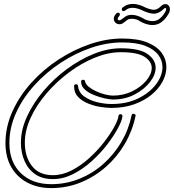

<svg xmlns="http://www.w3.org/2000/svg" viewBox="-20 -933 889 982"><path d="M242 29Q173 29 120 1Q67 -27 37.5 -78.5Q8 -130 8 -201Q8 -285 44 -364Q80 -443 141 -510.5Q202 -578 279.5 -628.5Q357 -679 441 -707.5Q525 -736 605 -736Q684 -736 734 -715.5Q784 -695 807.5 -662Q831 -629 831 -590Q831 -553 811.5 -516Q792 -479 755 -448.5Q718 -418 666 -399.5Q614 -381 550 -381Q526 -381 494 -386Q462 -391 431 -403.5Q400 -416 379.5 -437Q359 -458 359 -491V-492Q359 -502 369 -502Q379 -502 379 -493Q383 -459 411.5 -439Q440 -419 478.5 -410Q517 -401 550 -401Q629 -401 687.5 -430Q746 -459 778.5 -502.5Q811 -546 811 -590Q811 -624 789.5 -652.5Q768 -681 723 -698.5Q678 -716 605 -716Q527 -716 446 -688.5Q365 -661 290 -611.5Q215 -562 156 -497Q97 -432 62.5 -356.5Q28 -281 28 -201Q28 -104 86.5 -47.5Q145 9 242 9Q318 9 386 -18.5Q454 -46 508.5 -94.5Q563 -143 600.5 -206.5Q638 -270 653 -343Q654 -351 663 -351Q668 -351 671.5 -347.5Q675 -344 673 -339Q657 -263 618 -196.5Q579 -130 521.5 -79.5Q464 -29 393 0Q322 29 242 29ZM250 -17Q196 -17 160 -42Q124 -67 105.5 -109.5Q87 -152 87 -203Q87 -270 118.5 -338Q150 -406 203 -468.5Q256 -531 322.5 -580Q389 -629 460 -657.5Q531 -686 598 -686Q694 -686 735 -656.5Q776 -627 776 -587Q776 -550 746.5 -512.5Q717 -475 668 -449.5Q619 -424 558 -424Q542 -424 515 -430Q488 -436 460.5 -447Q433 -458 414 -475Q395 -492 395 -514V-516Q395 -525 405 -525Q414 -525 415 -517Q418 -502 434 -489Q450 -476 473 -465.5Q496 -455 519 -449.5Q542 -444 558 -444Q611 -444 656 -466Q701 -488 728.5 -521Q756 -554 756 -586Q756 -618 720 -642Q684 -666 598 -666Q534 -666 466 -638.5Q398 -611 334 -563.5Q270 -516 218.5 -456Q167 -396 137 -331Q107 -266 107 -203Q107 -131 143.5 -84Q180 -37 250 -37Q299 -37 346.5 -61.5Q394 -86 436 -124Q478 -162 511 -204.5Q544 -247 564 -283.5Q584 -320 586 -340Q588 -349 596 -349Q600 -349 603.5 -346Q607 -343 606 -338Q604 -316 583 -277Q562 -238 528 -193.5Q494 -149 449 -108.5Q404 -68 353.5 -42.5Q303 -17 250 -17ZM760 -805Q742 -805 725 -811Q708 -817 698 -823Q679 -837 654 -837Q640 -837 632.5 -832Q625 -827 615 -819Q604 -809 591 -809Q579 -809 570.5 -817Q562 -825 562 -837Q562 -851 575 -864Q579 -868 584 -868Q593 -868 593 -859Q593 -854 589 -850Q582 -843 582 -837Q582 -829 590 -829Q596 -829 603 -835Q611 -841 622.5 -849Q634 -857 654 -857Q669 -857 685 -851.5Q701 -846 710 -840Q719 -834 733 -829.5Q747 -825 760 -825Q780 -825 794.5 -836Q809 -847 817.5 -860Q826 -873 828 -878Q830 -884 830 -886Q830 -892 826 -892Q822 -892 818 -888Q793 -863 767 -863Q754 -863 738 -868Q722 -873 712 -878Q701 -884 686 -888.5Q671 -893 659 -893Q646 -893 638 -890Q630 -887 620 -879Q616 -876 612 -876Q603 -876 603 -886Q603 -893 608 -895Q630 -913 659 -913Q675 -913 693 -907.5Q711 -902 721 -896Q731 -891 744.5 -887Q758 -883 767 -883Q785 -883 804 -902Q814 -912 826 -912Q836 -912 842.5 -904.5Q849 -897 849 -885Q849 -878 846 -870Q844 -865 833.5 -849Q823 -833 804.5 -819Q786 -805 760 -805Z"/></svg>

Font: Neonderthaw
Style: Regular
Weight: 400
Designer: Robert E. Leuschke
Foundry: Robert E. Leuschke
Version: Version 1.010; ttfautohint (v1.8.3)